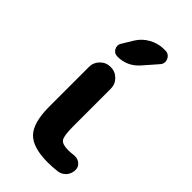

<svg xmlns="http://www.w3.org/2000/svg" viewBox="-238 -857 917 917"><g transform="rotate(45 221.0 -398.5)"><path d="M162.1 -713.9Q182.6 -747.1 217.8 -766.6Q252.9 -786.1 292 -786.1H300.8Q325.2 -786.1 335.9 -763.7Q339.8 -754.9 339.8 -747.1Q339.8 -733.4 330.1 -722.7L269.5 -653.3Q225.6 -603.5 160.2 -603.5Q137.7 -603.5 127.9 -622.1Q123 -631.8 123 -640.6Q123 -650.4 128.9 -659.2ZM246.1 -217.8Q246.1 -155.3 257.8 -138.2Q269.5 -121.1 309.6 -121.1Q328.1 -121.1 346.7 -124Q350.6 -124 354.5 -124Q371.1 -124 384.8 -113.3Q401.4 -100.6 401.4 -80.1Q401.4 -63.5 394.5 -49.3Q387.7 -35.2 374.5 -25.9Q361.3 -16.6 345.7 -14.6Q313.5 -10.7 281.2 -10.7Q180.7 -10.7 139.6 -53.7Q98.6 -96.7 98.6 -204.1V-472.7Q98.6 -502.9 120.1 -524.4Q141.6 -545.9 172.4 -545.9Q203.1 -545.9 224.6 -524.4Q246.1 -502.9 246.1 -472.7Z"/></g></svg>

Font: Gen Jyuu GothicX Bold
Style: Bold
Weight: 700
Designer: Ryoko NISHIZUKA (kana &amp; ideographs); Paul D. Hunt (Latin, Greek &amp; Cyrillic); Wenlong ZHANG (bopomofo); Sandoll C
Version: Version 1.058.20140828